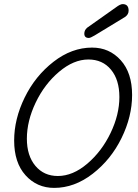

<svg xmlns="http://www.w3.org/2000/svg" viewBox="-20 -909 675 936"><path d="M413 -724Q391 -724 391 -745Q391 -762 405 -774L545 -873Q566 -889 578 -889Q607 -889 607 -857Q607 -838 589 -826L441 -736Q421 -724 413 -724ZM244 7Q160 7 104.5 -54.5Q49 -116 49 -224Q49 -329 100.5 -434Q152 -539 241 -608Q330 -677 429 -677Q513 -677 568.5 -615.5Q624 -554 624 -446Q624 -341 572.5 -236Q521 -131 432 -62Q343 7 244 7ZM262 -51Q335 -51 405.5 -111Q476 -171 519 -260.5Q562 -350 562 -436Q562 -520 521 -569.5Q480 -619 411 -619Q339 -619 268 -559Q197 -499 154 -409Q111 -319 111 -233Q111 -150 152.5 -100.5Q194 -51 262 -51Z"/></svg>

Font: Comic Neue
Style: Italic
Weight: 400
Italic angle: -12°
Designer: Craig Rozynski
Foundry: Craig Rozynski
Version: Version 2.003